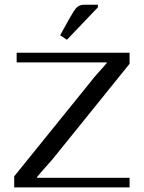

<svg xmlns="http://www.w3.org/2000/svg" viewBox="-20 -812 623 832"><path d="M404.3 -780.3 270 -639.6 240.7 -659.2 279.3 -729Q301.3 -768.1 310.5 -777.8Q324.2 -791.5 343.8 -791.5H404.3ZM41.5 0V-47.9L375 -460.4Q382.3 -471.2 410.6 -502.4Q439 -533.7 442.9 -539.6V-541.5H52.2V-583.5H541.5V-535.6L208.5 -123Q202.6 -116.2 186.5 -98.1Q170.4 -80.1 157.2 -64.9Q144 -49.8 140.6 -44.9V-41.5H541.5V0Z"/></svg>

Font: Resagnicto
Style: Regular
Weight: 500
Version: Version 0.9991